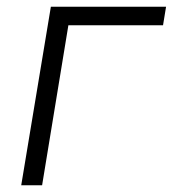

<svg xmlns="http://www.w3.org/2000/svg" viewBox="-20 -550 540 570"><path d="M43 0 131 -530H473L464 -475H183L105 0Z"/></svg>

Font: Iosevka Curly Light Oblique
Style: Regular
Weight: 300
Italic angle: -9°
Monospace: yes
Designer: Belleve Invis
Foundry: Belleve Invis
Version: Version 11.1.0; ttfautohint (v1.8.3)